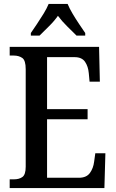

<svg xmlns="http://www.w3.org/2000/svg" viewBox="-20 -951 586 971"><path d="M29 0V-44H50Q77 -44 93.5 -56Q110 -68 110 -108V-601Q110 -646 92.5 -658Q75 -670 50 -670H29V-714H481L485 -538H433L429 -581Q426 -615 410 -638.5Q394 -662 357 -662H218V-399H423V-348H218V-52H379Q417 -52 434.5 -76Q452 -100 456 -133L462 -176H513L508 0ZM136 -784Q149 -803 166.5 -829Q184 -855 200.5 -882Q217 -909 226 -931H322Q331 -909 347 -882Q363 -855 380.5 -829Q398 -803 411 -784V-771H367Q345 -793 319 -818.5Q293 -844 273 -871Q254 -844 228 -818.5Q202 -793 180 -771H136Z"/></svg>

Font: Noto Serif Tamil Condensed Medium
Style: Italic
Weight: 500
Width: 3
Italic angle: -12°
Designer: Indian Type Foundry, Tom Grace, and the Monotype Design Team
Foundry: Monotype Imaging Inc.
Version: Version 2.003; ttfautohint (v1.8.4.7-5d5b)